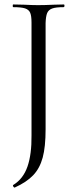

<svg xmlns="http://www.w3.org/2000/svg" viewBox="-20 -645 337 859"><path d="M40 182Q84 155 103 100Q122 45 121 -40V-544Q121 -574 115 -588Q109 -602 92 -607.5Q75 -613 39 -613Q37 -613 37 -619Q37 -625 39 -625L87 -624Q127 -622 150 -622Q180 -622 222 -624L265 -625Q269 -625 268.5 -619Q268 -613 265 -613Q230 -613 213.5 -607Q197 -601 191 -586.5Q185 -572 184 -542V-67Q184 12 171 60Q158 108 128.5 139Q99 170 46 194Q43 195 39.5 189.5Q36 184 40 182Z"/></svg>

Font: Cormorant Upright
Style: Regular
Weight: 400
Designer: Christian Thalmann (Catharsis Fonts)
Foundry: Catharsis Fonts
Version: Version 3.302